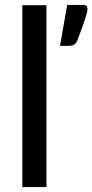

<svg xmlns="http://www.w3.org/2000/svg" viewBox="-20 -759 375 779"><path d="M168.5 -738V0H70.5V-738ZM317.5 -739Q329 -739 332 -733.5Q335 -728 335 -722Q335 -717.5 333.2 -709.2Q331.5 -701 326.8 -686.2Q322 -671.5 313.8 -648.8Q305.5 -626 292.5 -592Q287 -580.5 279 -576.8Q271 -573 257.5 -573H223.5L252.5 -739Z"/></svg>

Font: Lato 2
Style: Regular
Weight: 500
Designer: Lukasz Dziedzic with Adam Twardoch and Botio Nikoltchev
Foundry: tyPoland Lukasz Dziedzic
Version: Version 2.015; 2015-08-06; http://www.latofonts.com/